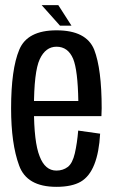

<svg xmlns="http://www.w3.org/2000/svg" viewBox="-20 -720 447 744"><path d="M198.5 4V-59Q154.5 -59 133.5 -114.5Q111.5 -169 111.5 -300Q111.5 -442.5 134 -490.5Q156.5 -539 199 -539Q243.5 -539 263.5 -492Q281.5 -447.5 283.5 -328.5H102V-270H373Q374 -285 374 -300.5Q374 -452.5 345 -527.5Q314.5 -602.5 199 -602.5Q85.5 -602.5 54.5 -527Q23 -451.5 23 -300Q23 -163 54 -79Q83.5 4 198.5 4ZM198.5 -59V4Q258.5 4 293 -16Q327 -36 345.5 -83Q364 -129.5 368 -202L283 -214Q279 -165.5 270 -126Q261 -87 242.5 -73Q224 -59 198.5 -59ZM212.5 -620.5H257L206 -700H141.5Z"/></svg>

Font: Anybody Condensed
Style: Regular
Weight: 400
Width: 3
Designer: Tyler Finck
Foundry: Etcetera Type Company
Version: Version 1.113;gftools[0.9.25]